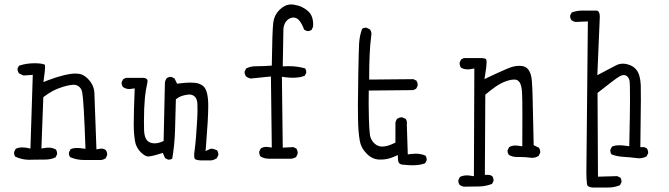

<svg xmlns="http://www.w3.org/2000/svg" viewBox="-20 -734 3040 872"><path d="M466.3 -28.8Q466.8 -30.3 466.8 -33.9Q466.8 -37.6 465.3 -42.7Q463.9 -47.9 460.4 -52.2Q452.1 -59.1 440.4 -59.1Q437 -59.1 432.6 -58.1L418 -55.7Q409.7 -272 408.7 -310.1Q407.7 -347.7 378.4 -377Q358.4 -397 337.4 -398.9Q331.1 -399.9 323.7 -399.9Q301.8 -399.9 274.9 -393.6Q238.3 -384.8 198.2 -369.6L177.2 -361.3L180.2 -383.8Q184.6 -413.6 184.6 -430.2Q184.6 -435.1 184.1 -439Q179.7 -443.4 163.6 -445.3Q151.9 -446.8 136.7 -446.8Q99.6 -446.8 65.9 -435.5L60.1 -423.3Q59.6 -422.4 59.6 -421.4Q59.6 -409.7 66.9 -400.4L86.4 -391.1L128.9 -394L118.2 -59.1L103 -62.5Q91.3 -64.5 81.1 -64.5Q64 -64.5 51.3 -58.1L44.4 -44.4Q43.9 -43 43.9 -41.5Q43.9 -29.8 49.3 -22.5Q80.6 -8.3 112.3 -8.3Q114.3 -8.3 134.3 -8.8Q154.3 -9.3 185.5 -9.3Q211.4 -9.3 232.4 -19.5L238.8 -32.7Q239.3 -34.2 239.3 -35.6Q239.3 -47.9 233.4 -55.2Q218.8 -63.5 200.2 -63.5Q192.4 -63.5 183.6 -62L168 -59.6L176.8 -293Q200.2 -310.1 217.3 -319.6Q234.4 -329.1 251 -334.5Q283.2 -346.2 307.6 -348.6Q311 -349.1 314 -349.1Q330.6 -349.1 341.8 -337.9Q351.1 -328.6 353.5 -313.5Q360.8 -275.4 368.2 -58.1L352.5 -60.1Q340.8 -62 330.6 -62Q311.5 -62 300.3 -56.2L293.5 -42.5Q293 -41 293 -39.6Q293 -27.8 298.3 -20.5Q327.6 -7.3 362.3 -7.3H439.5Q450.2 -8.8 459.5 -14.6Z M839.8 -304.7Q855 -304.7 864.7 -294.9Q876 -283.7 876.5 -261.7Q877 -250 877 -232.2Q877 -214.4 875 -182.6Q871.1 -106.4 863.8 -50.3Q861.8 -38.1 861.8 -28.6Q861.8 -19 864.3 -13.2L864.7 -12.2Q866.7 -10.3 872.8 -8.3Q878.9 -6.3 892.1 -5.4H936Q948.2 -5.4 964.4 -15.1L971.2 -28.8Q971.7 -30.3 971.7 -31.2Q971.7 -43 965.8 -51.3Q950.7 -58.6 939.9 -58.6Q936 -58.6 934.6 -57.6L913.6 -47.9L915.5 -70.3Q925.8 -196.3 925.8 -252.9Q925.8 -320.3 905.3 -340.8Q890.6 -355.5 864.7 -357.9Q855 -358.9 844.2 -358.9Q821.8 -358.9 793.9 -355L784.2 -354L772.5 -377.9L759.3 -384.3Q757.8 -384.8 756.8 -384.8Q744.6 -384.8 736.8 -378.4Q730.5 -370.1 729 -359.4L723.1 -93.8L715.3 -90.3Q697.8 -83 682.1 -83Q671.9 -83 662.6 -86.4Q635.3 -96.2 634.3 -145Q633.8 -165.5 633.8 -184.6Q633.8 -244.1 638.2 -290.5Q641.1 -321.3 648.9 -356.9Q649.9 -361.8 649.9 -363.8Q649.9 -365.7 649.9 -366.7Q649.9 -367.7 649.7 -369.1Q649.4 -370.6 648.9 -372.1Q647.9 -374 646.5 -375Q642.6 -378.9 633.8 -380.4H551.8L539.1 -374L532.7 -360.8Q532.2 -359.4 532.2 -356Q532.2 -352.5 533.7 -347.9Q535.2 -343.3 538.6 -338.9Q551.3 -329.6 567.4 -329.6Q571.8 -329.6 576.2 -330.6L591.8 -332.5Q587.4 -223.1 587.4 -172.9Q587.4 -138.7 589.4 -121.6Q592.3 -91.3 597.2 -77.1Q605 -56.2 621.1 -41Q637.2 -25.9 648.9 -23.9Q650.4 -23.4 652.3 -23.4Q668 -23.4 708 -36.1L719.2 -39.6L730 -15.6L742.7 -9.3Q744.1 -8.8 745.1 -8.8Q755.4 -8.8 762.2 -13.2Q772.9 -75.2 774.9 -140.1L778.8 -282.7L783.7 -286.6Q800.3 -299.8 832 -304.2Q835.9 -304.7 839.8 -304.7Z M1208.5 -13.2H1303.7Q1314.9 -14.6 1324.7 -20.5L1331.5 -34.7Q1332 -36.1 1332 -37.6Q1332 -49.8 1326.2 -59.1L1312.5 -65.9L1264.2 -63.5L1260.3 -385.3L1274.9 -383.3Q1293.9 -380.9 1310.1 -380.9Q1342.3 -380.9 1364.3 -390.1L1370.6 -402.8Q1371.1 -404.3 1371.1 -407.2Q1371.1 -410.2 1369.9 -414.6Q1368.7 -418.9 1366.2 -423.3Q1330.6 -433.6 1290 -433.6Q1284.2 -433.6 1264.2 -432.6Q1266.1 -572.8 1267.1 -599.1Q1268.6 -632.3 1291 -647.5Q1301.8 -654.3 1312.5 -654.3Q1325.7 -654.3 1336.4 -644Q1351.1 -628.4 1361.3 -599.1L1373.5 -593.3Q1375 -592.8 1376 -592.8Q1387.2 -592.8 1395 -598.1L1401.9 -612.8Q1402.3 -617.7 1402.3 -622.1Q1402.3 -661.6 1380.9 -681.6Q1354.5 -706.5 1316.9 -712.4Q1309.6 -713.9 1304.2 -713.9Q1287.1 -713.9 1273.4 -707Q1261.2 -700.7 1249 -689Q1225.1 -664.6 1221.2 -632.3Q1216.3 -592.8 1214.4 -436Q1172.4 -433.1 1141.6 -433.1Q1117.2 -433.1 1097.7 -422.9L1091.3 -409.7Q1090.8 -408.2 1090.8 -406.7Q1090.8 -405.3 1091.1 -403.3Q1091.3 -401.4 1091.8 -398.9Q1092.3 -396.5 1093.3 -394.5Q1094.7 -390.6 1097.2 -387.2Q1106.9 -379.4 1119.1 -377.4L1210.4 -386.7L1214.4 -64L1199.2 -65.9Q1194.3 -66.9 1190.9 -66.9Q1187.5 -66.9 1183.6 -66.7Q1179.7 -66.4 1174.6 -64.7Q1169.4 -63 1164.6 -60.1L1157.7 -46.4Q1157.2 -44.9 1157.2 -41.3Q1157.2 -37.6 1158.7 -32.7Q1160.2 -27.8 1163.1 -23.4Q1180.2 -13.2 1202.1 -13.2Q1205.1 -13.2 1208.5 -13.2Z M1853 16.6Q1888.7 16.6 1911.1 7.3L1917.5 -5.4Q1918 -6.8 1918 -10Q1918 -13.2 1916.7 -18.1Q1915.5 -22.9 1912.1 -27.3Q1892.1 -36.1 1867.2 -36.1Q1857.4 -36.1 1846.7 -34.7L1832 -32.7L1827.6 -169.4Q1828.1 -172.9 1828.1 -176.3Q1828.1 -186 1822.8 -193.8L1808.1 -200.7Q1806.6 -201.2 1805.7 -201.2Q1793 -201.2 1783.7 -194.3Q1777.3 -186.5 1775.9 -175.8V-86.4L1768.6 -83Q1738.3 -68.4 1716.8 -68.4Q1701.2 -68.4 1689.5 -75.7Q1663.6 -92.8 1659.7 -124.5Q1656.7 -150.4 1655.5 -191.9Q1654.3 -233.4 1654.3 -260.5Q1654.3 -287.6 1654.8 -322.8L1856.9 -324.7L1870.1 -331.1L1876.5 -344.2Q1877 -345.7 1877 -346.7Q1877 -358.9 1871.1 -367.7L1857.4 -374.5L1656.7 -372.6V-385.7Q1656.7 -435.1 1658.7 -482.7Q1660.6 -530.3 1666.5 -575.7Q1667 -577.6 1667 -581.3Q1667 -585 1665.5 -590.1Q1664.1 -595.2 1659.7 -600.6L1645 -607.9Q1643.6 -608.4 1640.4 -608.4Q1637.2 -608.4 1632.8 -607.2Q1628.4 -606 1624.5 -603Q1612.8 -571.3 1610.8 -534.2Q1608.9 -492.7 1607.2 -395.3Q1605.5 -297.9 1605.5 -257.3Q1605.5 -216.8 1606 -195.3Q1606.9 -133.3 1613.8 -96.2Q1619.6 -61.5 1646 -35.6Q1670.4 -10.7 1702.1 -9.3Q1706.1 -9.3 1710 -9.3Q1740.2 -9.3 1769 -22L1786.6 -29.8L1787.6 -10.3Q1788.1 2.4 1793.9 8.1Q1799.8 13.7 1813.5 14.2Q1835.4 16.6 1853 16.6Z M2326.7 -21H2340.8Q2362.8 -21 2386.7 -18.1Q2391.1 -17.1 2396 -17.1Q2412.1 -17.1 2426.3 -25.9L2433.1 -39.6Q2433.6 -41 2433.6 -42Q2433.6 -54.2 2427.7 -63L2403.8 -74.7L2398.9 -295.9Q2397.9 -337.9 2395.3 -369.1Q2392.6 -400.4 2379.9 -417.5Q2367.2 -435.1 2337.9 -435.1Q2313 -435.1 2282.2 -421.4Q2243.7 -404.8 2203.1 -385.7L2180.2 -374.5L2184.1 -399.4Q2189.9 -432.6 2189.9 -450.7Q2189.9 -457 2189 -461.4L2187.5 -465.3Q2182.6 -469.7 2168 -470.2H2086.9L2074.2 -463.9L2067.9 -450.7Q2067.4 -449.2 2067.4 -445.8Q2067.4 -442.4 2068.8 -437Q2070.3 -431.6 2073.7 -426.8Q2086.9 -418.9 2104 -418.9Q2110.8 -418.9 2118.7 -420.4L2134.3 -422.9L2132.3 66.4L2117.2 64Q2108.4 62.5 2100.6 62.5Q2082.5 62.5 2068.8 69.8L2062 83.5Q2061.5 85 2061.5 85.9Q2061.5 98.1 2067.9 106Q2076.2 112.3 2086.9 113.8Q2123 113.8 2157.7 112.8Q2188 111.8 2214.8 101.1L2221.2 88.4Q2221.7 86.9 2221.7 83.5Q2221.7 80.1 2220.2 75.2Q2218.8 70.3 2215.3 65.9Q2207.5 60.1 2195.3 60.1H2182.1L2184.1 -304.2Q2212.9 -328.1 2232.2 -341.3Q2251.5 -354.5 2267.1 -360.8Q2294.9 -372.6 2314.9 -372.6Q2316.9 -372.6 2318.4 -372.6Q2328.6 -372.1 2335.7 -365Q2342.8 -357.9 2346.4 -345Q2350.1 -332 2351.1 -311Q2352.5 -278.8 2352.5 -211.4Q2352.5 -144 2352.1 -69.3L2336.4 -71.8Q2328.6 -73.2 2321.3 -73.2Q2305.2 -73.2 2292.5 -65.9L2285.6 -52.2Q2285.2 -50.8 2285.2 -49.8Q2285.2 -38.1 2291 -30.8Q2307.1 -21 2326.7 -21Z M2643.1 48.8Q2643.1 82.5 2646 102.1Q2646.5 107.4 2649.9 110.4Q2656.2 117.2 2673.8 117.7H2741.7Q2771 117.7 2795.9 106.9L2802.2 94.2Q2802.7 92.8 2802.7 91.8Q2802.7 80.6 2797.4 72.8L2783.2 65.9L2695.8 68.4L2693.8 -312Q2771 -373.5 2793 -386.7Q2797.9 -389.2 2802.5 -391.1Q2807.1 -393.1 2813 -393.1Q2822.8 -393.1 2829.8 -386Q2836.9 -378.9 2839.4 -365.7Q2840.3 -359.4 2840.8 -344Q2841.3 -328.6 2841.3 -278.1Q2841.3 -227.5 2837.9 -69.8L2823.2 -71.8Q2806.6 -74.2 2793.5 -74.2Q2771.5 -74.2 2759.3 -67.9L2752 -53.7Q2752 -51.8 2752 -48.3Q2752 -40 2756.8 -33.2Q2781.2 -23.4 2810.8 -21.7Q2840.3 -20 2871.6 -16.1Q2877 -15.1 2882.3 -15.1Q2900.9 -15.1 2916.5 -23.9L2923.3 -37.6Q2923.8 -39.1 2923.8 -40Q2923.8 -52.2 2917.5 -60.1Q2909.7 -65.9 2901.4 -65.9H2888.2Q2890.6 -226.1 2890.6 -278.3Q2890.6 -330.6 2890.1 -346.7Q2888.2 -395.5 2869.6 -418Q2855.5 -435.1 2830.1 -441.9Q2819.3 -444.8 2809.1 -444.8Q2792 -444.8 2776.4 -436.5L2692.9 -392.6Q2704.1 -656.7 2704.1 -657.2Q2704.1 -680.7 2693.4 -685.1Q2690.9 -686 2687.5 -686H2625Q2599.1 -686 2576.2 -677.2L2569.8 -664.6Q2569.3 -663.1 2569.3 -662.1Q2569.3 -649.9 2575.7 -642.1Q2584 -635.7 2594.2 -634.3L2649.9 -636.7Z"/></svg>

Font: NaikaiFont
Style: ExtraLight
Weight: 200
Version: Version 1.89